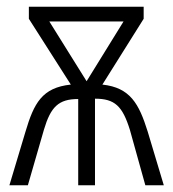

<svg xmlns="http://www.w3.org/2000/svg" viewBox="-20 -552 516 572"><path d="M408 -532H66V-496L191 -300C105 -291 81 -244 56 -160L8 0H63L111 -166C131 -233 154 -257 213 -257V0H263V-258C322 -258 345 -236 367 -165L413 0H468L420 -160C394 -243 368 -291 285 -300L408 -496ZM348 -488 238 -310 127 -488Z"/></svg>

Font: Noto Sans UI Condensed Light
Style: Regular
Weight: 300
Width: 3
Designer: Monotype Design Team
Foundry: Monotype Imaging Inc.
Version: Version 1.901